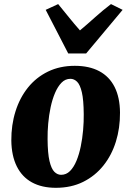

<svg xmlns="http://www.w3.org/2000/svg" viewBox="-20 -882 626 916"><path d="M337 -568Q405.5 -568 453.5 -542.5Q501.5 -517 526.8 -467Q552 -417 552.5 -344.5Q553 -271 532.8 -206Q512.5 -141 473 -91.8Q433.5 -42.5 376.5 -14.2Q319.5 14 246.5 14Q179.5 14 132.2 -12Q85 -38 60 -88.5Q35 -139 34 -211.5Q33.5 -285.5 53.8 -350.2Q74 -415 113.2 -464Q152.5 -513 209 -540.5Q265.5 -568 337 -568ZM316 -506Q291.5 -506 273.5 -487.5Q255.5 -469 242.5 -438.5Q229.5 -408 221.5 -370.2Q213.5 -332.5 210 -293Q206.5 -253.5 207 -218Q207.5 -150.5 216.2 -113.5Q225 -76.5 239.5 -62.2Q254 -48 271.5 -48Q296 -48 314 -66Q332 -84 344.8 -114.8Q357.5 -145.5 365.2 -183.2Q373 -221 376.5 -261Q380 -301 379.5 -337.5Q379 -405.5 370.5 -441.8Q362 -478 347.8 -492Q333.5 -506 316 -506ZM305.5 -627 198 -835 257.5 -862.5Q282.5 -832.5 308.2 -800.2Q334 -768 361.5 -737Q398.5 -768 434.2 -800.2Q470 -832.5 509.5 -862.5L565 -835L391 -627Z"/></svg>

Font: Merriweather 20pt Black
Style: Italic
Weight: 900
Italic angle: -7.8°
Version: Version 2.101